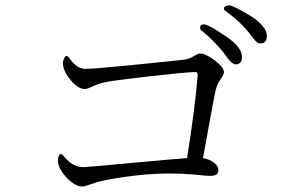

<svg xmlns="http://www.w3.org/2000/svg" viewBox="-20 -795 1040 708"><path d="M193.4 -205.1Q193.4 -210.9 196.8 -219.2Q200.2 -227.5 205.1 -227.5Q209 -227.5 218.8 -214.8Q250 -178.7 287.1 -178.7Q301.8 -178.7 457 -193.4Q612.3 -208 669.9 -211.9Q701.2 -412.1 709 -518.6Q709 -529.3 701.2 -529.3Q669.9 -529.3 537.1 -514.2Q404.3 -499 374.5 -493.2Q344.7 -487.3 324.2 -477.5Q302.7 -466.8 293 -466.8Q267.6 -466.8 239.7 -500.5Q211.9 -534.2 211.9 -563.5Q211.9 -569.3 216.3 -579.1Q220.7 -588.9 225.6 -588.9Q230.5 -588.9 239.3 -576.2Q264.6 -541 294.9 -541Q324.2 -541 462.4 -554.7Q600.6 -568.4 660.2 -575.2Q677.7 -577.1 694.3 -587.9Q710 -597.7 717.8 -597.7Q738.3 -597.7 772 -572.3Q805.7 -546.9 805.7 -528.3Q805.7 -519.5 793.9 -503.9Q781.2 -487.3 774.9 -460.9Q768.6 -434.6 728.5 -211.9Q752 -208 768.6 -195.3Q785.2 -182.6 785.2 -168.9Q785.2 -155.3 777.3 -150.9Q769.5 -146.5 754.9 -146.5Q739.3 -146.5 695.3 -151.4Q650.4 -155.3 610.4 -155.3Q494.1 -155.3 365.2 -129.9Q339.8 -125 316.4 -116.2Q292 -107.4 283.2 -107.4Q255.9 -107.4 224.6 -141.1Q193.4 -174.8 193.4 -205.1ZM717.8 -692.4Q717.8 -705.1 731.4 -705.1Q745.1 -705.1 784.7 -679.7Q824.2 -654.3 838.9 -641.6Q872.1 -612.3 872.1 -585Q872.1 -557.6 848.6 -557.6Q841.8 -557.6 835 -564.5Q831.1 -565.4 825.2 -574.2Q822.3 -576.2 819.3 -581.1Q816.4 -585 812.5 -589.8Q808.6 -594.7 802.7 -603.5Q761.7 -652.3 721.7 -683.6Q717.8 -687.5 717.8 -692.4ZM805.7 -763.7Q805.7 -767.6 810.5 -771.5Q815.4 -775.4 825.2 -775.4Q835 -775.4 874.5 -753.4Q914.1 -731.4 925.8 -720.7Q963.9 -690.4 963.9 -663.1Q963.9 -634.8 940.4 -634.8Q932.6 -634.8 926.3 -640.1Q919.9 -645.5 909.2 -660.2Q870.1 -712.9 809.6 -755.9Q805.7 -758.8 805.7 -763.7Z"/></svg>

Font: GenEi Koburi Mincho v6
Style: Regular
Weight: 400
Designer: o_tamon (Modified)
Foundry: o_tamon / Adobe Systems Incorporated
Version: Version 6.1